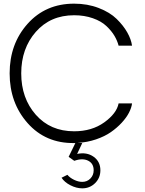

<svg xmlns="http://www.w3.org/2000/svg" viewBox="-20 -780 802 1060"><path d="M389.2 -55.2Q487.3 -55.2 555.7 -104.5Q624 -153.8 634.8 -209H709Q706.1 -185.1 692.1 -158Q678.2 -130.9 652.1 -102.5Q626 -74.2 592 -50.5Q558.1 -26.9 510 -10.5Q461.9 5.9 408.2 8.8L434.1 9.8L405.8 69.8Q459 58.6 496.6 85.2Q534.2 111.8 534.2 160.2Q534.2 202.1 505.1 231Q476.1 259.8 434.1 259.8Q401.9 259.8 368.9 242.9Q335.9 226.1 319.8 201.2L352.1 185.1Q365.2 201.2 388.7 212.6Q412.1 224.1 434.1 224.1Q460.9 224.1 479 205.6Q497.1 187 497.1 160.2Q497.1 122.1 466.1 106.9Q435.1 91.8 390.1 107.9L358.9 85.9L396 9.8H389.2Q231.9 11.7 132.6 -100.1Q33.2 -211.9 33.2 -375Q33.2 -538.1 132.6 -648.9Q231.9 -759.8 389.2 -759.8Q463.4 -759.8 525.1 -735.8Q586.9 -711.9 624 -675.5Q661.1 -639.2 682.6 -601.1Q704.1 -563 709 -527.8H634.8Q627.9 -554.7 612.1 -581.8Q596.2 -608.9 567.6 -636Q539.1 -663.1 492.4 -679.4Q445.8 -695.8 389.2 -695.8Q258.3 -695.8 177.7 -604Q97.2 -512.2 97.2 -375Q97.2 -237.8 177.7 -146.5Q258.3 -55.2 389.2 -55.2Z"/></svg>

Font: Oakes Grotesk
Style: Light
Weight: 300
Designer: Samuel Oakes
Foundry: Samuel Oakes
Version: Version 1.0 | wf-rip DC20170320